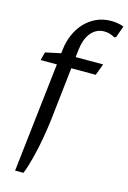

<svg xmlns="http://www.w3.org/2000/svg" viewBox="-153 -862 795 1194"><g transform="rotate(15 245.0 -265.0)"><path d="M206.1 -102.1Q202.6 -74.2 198 -42.5Q193.4 -10.7 187.5 22.5Q181.6 55.7 174.6 88.9Q167.5 122.1 159.4 153.1Q151.4 184.1 142.8 211.9Q134.3 239.7 125 261.7H71.3L151.4 -443.4H46.9L60.5 -496.1L159.7 -517.6L162.6 -543Q168.5 -594.7 188.5 -640.1Q208.5 -685.5 240.2 -719.2Q272 -752.9 314.5 -772.5Q356.9 -792 408.7 -792Q429.2 -792 449.7 -788.6Q470.2 -785.2 490.2 -778.3L463.4 -703.1L453.1 -698.2Q437.5 -707 421.1 -712.4Q404.8 -717.8 384.8 -717.8Q355.5 -717.8 333.3 -705.6Q311 -693.4 295.4 -672.6Q279.8 -651.9 270.5 -624.3Q261.2 -596.7 257.8 -565.4L252.4 -517.6H429.2L401.4 -443.4H244.1Z"/></g></svg>

Font: Proza Libre
Style: Italic
Weight: 400
Designer: Jasper de Waard
Foundry: Jasper de Waard
Version: Version 1.000; ttfautohint (v1.4.1.8-43bc)